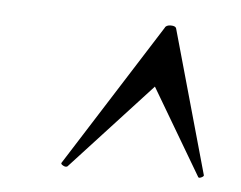

<svg xmlns="http://www.w3.org/2000/svg" viewBox="-32 -671 418 333"><g transform="rotate(5 176.5 -504.0)"><path d="M96 -375Q93 -373 88.5 -375.5Q84 -378 85 -380L243 -629Q245 -634 253.5 -634Q262 -634 263 -629L333 -380Q333 -378 328.5 -376Q324 -374 323 -377L235 -526Z"/></g></svg>

Font: Cormorant Infant Light Medium
Style: Italic
Weight: 500
Italic angle: -10°
Version: Version 4.001